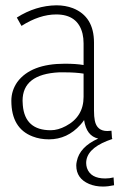

<svg xmlns="http://www.w3.org/2000/svg" viewBox="-20 -515 456 719"><path d="M407.2 178.7 405.3 149.4Q390.6 153.3 374 153.3Q319.3 153.3 305.7 114.3Q302.7 104.5 302.7 95.7Q302.7 43.9 380.9 12.7Q391.6 8.8 402.3 4.9L399.4 3.9L397.5 -25.4Q390.6 -24.4 381.8 -24.4Q342.8 -24.4 335 -63.5Q332 -78.1 332 -100.6V-355.5Q332 -453.1 252.9 -484.4Q224.6 -495.1 191.4 -495.1Q113.3 -494.1 43 -449.2L60.5 -418Q127.9 -460.9 190.4 -460.9Q271.5 -460.9 289.1 -388.7Q293 -372.1 293 -352.5V-271.5Q265.6 -276.4 222.7 -276.4Q95.7 -276.4 44.9 -208Q22.5 -175.8 22.5 -137.7Q22.5 -34.2 102.5 -3.9Q129.9 6.8 163.1 6.8Q232.4 6.8 281.2 -47.9Q289.1 -56.6 294.9 -65.4Q303.7 -5.9 347.7 3.9Q278.3 35.2 267.6 88.9Q265.6 97.7 265.6 104.5Q265.6 153.3 313.5 173.8Q336.9 183.6 365.2 183.6Q384.8 183.6 407.2 178.7ZM169.9 -27.3Q73.2 -27.3 65.4 -121.1Q64.5 -129.9 64.5 -137.7Q64.5 -237.3 201.2 -244.1Q210.9 -244.1 220.7 -244.1Q263.7 -244.1 293 -239.3V-152.3Q293 -78.1 226.6 -43Q197.3 -27.3 169.9 -27.3Z"/></svg>

Font: Yaldevi Colombo ExtraLight
Style: Regular
Weight: 275
Designer: Sol Matas, Denzil Rajitha, Kosala Senevirathne and Pathum Egodawatta
Foundry: Mooniak
Version: Version 1.020 ; ttfautohint (v1.6)